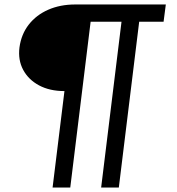

<svg xmlns="http://www.w3.org/2000/svg" viewBox="-20 -737 792 858"><path d="M215 101 268 -330Q202 -330 154.5 -355.5Q107 -381 83.5 -425Q60 -469 67 -525Q75 -584 108.5 -627Q142 -670 195.5 -693.5Q249 -717 316 -717H721L711 -640H602L511 101H432L523 -640H385L294 101Z"/></svg>

Font: Aleo
Style: Italic
Weight: 400
Italic angle: -7°
Designer: Alessio Laiso
Foundry: Alessio Laiso
Version: Version 2.001;gftools[0.9.29]